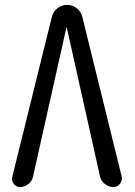

<svg xmlns="http://www.w3.org/2000/svg" viewBox="-20 -750 540 770"><path d="M60.5 0Q44.9 0 35.2 -12.7Q25.4 -25.4 29.3 -41L187.5 -680.7Q192.4 -702.1 209.5 -716.3Q226.6 -730.5 249 -730.5Q271.5 -730.5 288.6 -716.3Q305.7 -702.1 310.5 -680.7L467.8 -43Q471.7 -26.4 461.4 -13.2Q451.2 0 434.6 0Q416 0 400.4 -12.2Q384.8 -24.4 380.9 -43L248 -638.7Q248 -639.6 247.1 -639.6Q246.1 -639.6 246.1 -638.7L112.3 -41Q108.4 -23.4 93.3 -11.7Q78.1 0 60.5 0Z"/></svg>

Font: Rounded Mgen+ 1mn regular
Style: Regular
Weight: 400
Designer: [Source Han Sans]
Ryoko NISHIZUKA  (kana & ideographs); Paul D. Hunt (Latin, Greek & Cyrillic); Wenlong ZHANG  (bopomofo
Version: Version 1.059.20150602